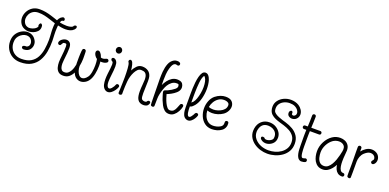

<svg xmlns="http://www.w3.org/2000/svg" viewBox="-2 -1667 5379 2652"><g transform="rotate(20 2687.0 -341.0)"><path d="M260 45Q193 45 141.5 14.5Q90 -16 61 -67.5Q32 -119 32 -181Q32 -192 33 -203.5Q34 -215 36 -227Q44 -271 72 -306.5Q100 -342 140 -362.5Q180 -383 221 -383Q256 -383 288 -366.5Q320 -350 343 -312Q361 -284 361 -249Q361 -215 342.5 -185Q324 -155 289 -144Q282 -142 269.5 -139.5Q257 -137 246 -137Q233 -137 223.5 -145Q214 -153 214 -163Q214 -171 220 -177.5Q226 -184 239 -187Q247 -189 253 -189Q259 -189 266 -189H268Q270 -189 273.5 -190Q277 -191 284 -195Q298 -203 304.5 -217Q311 -231 311 -247Q311 -267 301 -287Q288 -312 267 -323Q246 -334 222 -334Q193 -334 163.5 -318.5Q134 -303 112.5 -277Q91 -251 85 -219Q82 -200 82 -181Q82 -131 104 -91Q126 -51 166 -27.5Q206 -4 260 -4Q346 -4 399 -35.5Q452 -67 480.5 -121Q509 -175 519.5 -242.5Q530 -310 531 -383Q531 -406 529 -435.5Q527 -465 525 -498Q524 -509 524 -521Q524 -533 524 -545Q524 -565 525 -585Q526 -605 529 -624Q484 -638 442.5 -652Q401 -666 359 -675.5Q317 -685 268 -685Q221 -685 189 -664Q157 -643 141 -611Q125 -579 125 -546Q125 -511 144 -481.5Q163 -452 202 -444Q206 -443 209.5 -443Q213 -443 217 -443Q238 -443 262 -451Q286 -459 305 -472.5Q324 -486 329 -503L332 -507Q326 -510 326 -521Q326 -532 333 -544.5Q340 -557 350 -557Q360 -557 370 -541Q374 -535 374.5 -522.5Q375 -510 375 -505Q373 -470 349 -445Q325 -420 291 -407Q257 -394 223 -394Q215 -394 206.5 -395Q198 -396 190 -398Q131 -412 103 -453.5Q75 -495 75 -544Q75 -590 98 -634Q121 -678 164 -706.5Q207 -735 268 -735Q315 -735 358.5 -727Q402 -719 446 -705Q470 -698 494 -689.5Q518 -681 542 -673Q555 -704 576 -723Q580 -726 593 -734Q606 -742 612 -742Q626 -741 633 -732.5Q640 -724 640 -714Q640 -706 635 -700Q630 -694 619 -694Q600 -694 590 -659L594 -658Q612 -654 637.5 -650.5Q663 -647 690 -647Q716 -647 739.5 -651.5Q763 -656 777 -666Q782 -670 782 -670V-671Q782 -679 793 -686Q804 -693 814 -693Q831 -693 831 -673Q831 -671 831 -668Q831 -665 830 -662Q829 -658 822 -648.5Q815 -639 812 -636Q790 -614 759 -605Q728 -596 693 -596Q662 -596 632.5 -601Q603 -606 580 -611Q578 -590 576.5 -566.5Q575 -543 575 -520Q575 -510 575.5 -500Q576 -490 576 -480Q577 -446 578.5 -420Q580 -394 580 -383Q581 -302 567.5 -225.5Q554 -149 518.5 -88Q483 -27 420 9Q357 45 260 45Z M883 17Q835 17 809.5 -6Q784 -29 774.5 -65Q765 -101 765 -140Q765 -164 767.5 -187.5Q770 -211 772 -231Q776 -266 779 -302Q782 -338 782 -373Q782 -385 779 -399.5Q776 -414 760 -414Q734 -414 728.5 -407Q723 -400 712 -380Q705 -364 689 -364Q678 -364 669.5 -373.5Q661 -383 664 -398Q671 -426 700.5 -446Q730 -466 761 -466Q790 -466 812 -444Q834 -422 834 -369Q834 -333 830.5 -297Q827 -261 823 -225Q822 -209 819 -186Q816 -163 816 -138Q816 -112 821.5 -88Q827 -64 841.5 -49Q856 -34 883 -34Q915 -34 934.5 -50Q954 -66 970 -93Q981 -113 989 -137Q997 -161 1002 -187Q1001 -201 1001 -214.5Q1001 -228 1001 -241V-287Q1001 -294 1001.5 -311.5Q1002 -329 1003 -350Q1004 -371 1005.5 -388.5Q1007 -406 1010 -413Q1013 -422 1020 -426Q1027 -430 1034 -430Q1042 -430 1050 -425Q1058 -420 1061 -410Q1062 -407 1062.5 -390.5Q1063 -374 1063.5 -353Q1064 -332 1064 -314.5Q1064 -297 1064 -293Q1064 -271 1060.5 -242Q1057 -213 1052 -187Q1052 -150 1063 -116.5Q1074 -83 1093.5 -62Q1113 -41 1138 -41Q1155 -41 1174.5 -52.5Q1194 -64 1214 -91Q1234 -117 1243 -168Q1252 -219 1252 -270Q1252 -322 1244 -360Q1225 -371 1209 -395Q1193 -419 1193 -441Q1193 -452 1198.5 -461.5Q1204 -471 1217 -475Q1220 -476 1225 -476Q1239 -476 1251.5 -463Q1264 -450 1270 -439Q1275 -430 1279.5 -419Q1284 -408 1288 -397Q1299 -393 1313 -393Q1328 -393 1339 -397Q1350 -401 1364 -407Q1370 -410 1377 -410Q1388 -410 1395.5 -402Q1403 -394 1403 -383Q1403 -369 1391 -361Q1376 -351 1358.5 -346.5Q1341 -342 1322 -342Q1317 -342 1311 -342Q1305 -342 1300 -343Q1302 -329 1303 -313Q1304 -297 1304 -280Q1304 -223 1292 -162.5Q1280 -102 1256 -64Q1234 -28 1200.5 -9Q1167 10 1133 10Q1099 10 1068 -11.5Q1037 -33 1020 -79Q1000 -38 966.5 -10.5Q933 17 883 17Z M1489 -530Q1470 -530 1457 -544Q1444 -558 1444 -577Q1444 -596 1457 -610Q1470 -624 1489 -624Q1507 -624 1520 -610Q1533 -596 1533 -577Q1533 -558 1520 -544Q1507 -530 1489 -530ZM1537 18Q1510 18 1486 -5Q1464 -27 1456 -62Q1448 -97 1448 -138Q1448 -178 1453 -220Q1458 -262 1462.5 -298.5Q1467 -335 1467 -359Q1467 -389 1458 -398Q1432 -410 1432 -430Q1432 -440 1439.5 -446Q1447 -452 1457 -452Q1471 -452 1482 -444Q1493 -436 1500 -426Q1511 -412 1514.5 -392Q1518 -372 1518 -349Q1518 -321 1515 -288.5Q1512 -256 1508 -224Q1505 -196 1502.5 -170.5Q1500 -145 1500 -122Q1500 -95 1505 -74Q1510 -53 1522 -42Q1529 -35 1539 -35Q1557 -35 1573.5 -54Q1590 -73 1597 -86Q1601 -93 1604 -100.5Q1607 -108 1611 -115Q1618 -131 1634 -131Q1644 -131 1652.5 -124Q1661 -117 1661 -106Q1661 -103 1659 -97Q1652 -75 1633.5 -48Q1615 -21 1590 -1.5Q1565 18 1537 18Z M2062 19Q2037 19 2013.5 9Q1990 -1 1976 -24Q1962 -47 1957 -77.5Q1952 -108 1952 -142Q1952 -191 1957 -239Q1962 -287 1962 -318Q1962 -343 1957 -365Q1949 -397 1929 -411.5Q1909 -426 1871 -426Q1840 -426 1819 -403.5Q1798 -381 1784 -354Q1750 -289 1743 -211Q1736 -133 1736 -59V-25Q1736 -17 1727 -11Q1718 -5 1707 -5Q1698 -5 1691 -10.5Q1684 -16 1684 -30Q1684 -34 1684.5 -37.5Q1685 -41 1685 -44Q1686 -61 1687 -94Q1688 -127 1689.5 -169.5Q1691 -212 1691 -256Q1691 -324 1687 -382Q1683 -440 1672 -462Q1663 -470 1663 -482Q1663 -492 1669.5 -500Q1676 -508 1686 -508Q1689 -508 1693 -507Q1697 -506 1701 -503Q1718 -491 1727.5 -453Q1737 -415 1741 -372Q1761 -413 1793 -445Q1825 -477 1871 -477Q1921 -477 1957.5 -452Q1994 -427 2006 -377Q2009 -364 2010 -347.5Q2011 -331 2011 -311Q2011 -271 2008.5 -223.5Q2006 -176 2006 -135Q2006 -106 2008.5 -84Q2011 -62 2018 -52Q2025 -43 2037.5 -38Q2050 -33 2063 -33Q2080 -33 2090 -41Q2095 -52 2103 -57Q2111 -62 2119 -62Q2128 -62 2134.5 -56.5Q2141 -51 2141 -40Q2141 -31 2133 -15Q2123 5 2102.5 12Q2082 19 2062 19Z M2435 14Q2394 14 2366 -10.5Q2338 -35 2320 -70Q2302 -105 2290 -135Q2288 -141 2282.5 -156Q2277 -171 2271.5 -189.5Q2266 -208 2261.5 -223Q2257 -238 2257 -244Q2256 -255 2259.5 -262.5Q2263 -270 2275 -274Q2289 -278 2312.5 -288.5Q2336 -299 2360.5 -314Q2385 -329 2404 -345Q2423 -361 2427 -376Q2429 -384 2429 -390Q2429 -400 2425.5 -409Q2422 -418 2415 -419Q2409 -421 2403.5 -421Q2398 -421 2392 -421Q2355 -421 2324.5 -398Q2294 -375 2274 -342Q2258 -316 2244.5 -278Q2231 -240 2222.5 -201Q2214 -162 2214 -131Q2214 -104 2213 -77Q2212 -50 2212 -24Q2212 -14 2204.5 -8.5Q2197 -3 2187 -3Q2179 -3 2171.5 -7Q2164 -11 2161 -20Q2160 -24 2159 -48.5Q2158 -73 2157.5 -105Q2157 -137 2156.5 -163Q2156 -189 2156 -195Q2156 -248 2154.5 -299.5Q2153 -351 2153 -400Q2153 -428 2154 -454Q2155 -480 2157 -505Q2163 -573 2183.5 -625Q2204 -677 2250 -703Q2260 -709 2271.5 -711.5Q2283 -714 2295 -714Q2306 -714 2315.5 -712.5Q2325 -711 2333 -706Q2341 -702 2344.5 -695.5Q2348 -689 2348 -682Q2348 -672 2341.5 -664.5Q2335 -657 2324 -657Q2318 -657 2315 -658Q2308 -660 2302.5 -661.5Q2297 -663 2292 -663Q2288 -663 2284 -661.5Q2280 -660 2274 -658Q2262 -653 2252 -637.5Q2242 -622 2235.5 -604Q2229 -586 2225 -572Q2214 -530 2210.5 -486Q2207 -442 2207 -398Q2207 -381 2207.5 -363Q2208 -345 2208 -328Q2225 -365 2250 -398Q2275 -431 2309 -452.5Q2343 -474 2385 -474Q2406 -474 2427 -468Q2454 -461 2467.5 -438Q2481 -415 2481 -389Q2481 -374 2477 -362Q2468 -332 2439 -306.5Q2410 -281 2375 -262Q2340 -243 2313 -233Q2318 -213 2328.5 -180.5Q2339 -148 2354.5 -115.5Q2370 -83 2389 -60.5Q2408 -38 2430 -38H2432Q2467 -38 2486 -58.5Q2505 -79 2515.5 -107.5Q2526 -136 2537 -160Q2541 -169 2547.5 -173Q2554 -177 2561 -177Q2572 -177 2580 -168.5Q2588 -160 2585 -145Q2578 -110 2558 -73Q2538 -36 2507 -11Q2476 14 2435 14Z M2712 8Q2696 8 2679 -1Q2653 -15 2641 -43.5Q2629 -72 2626 -103.5Q2623 -135 2623 -158V-357Q2623 -389 2624.5 -432.5Q2626 -476 2631 -521.5Q2636 -567 2646.5 -607Q2657 -647 2674.5 -671.5Q2692 -696 2720 -696Q2742 -696 2757 -682Q2772 -668 2781.5 -648.5Q2791 -629 2796 -613Q2804 -586 2808 -554.5Q2812 -523 2812 -489Q2812 -418 2793.5 -346Q2775 -274 2736 -227Q2727 -216 2709 -199.5Q2691 -183 2674 -184V-158Q2674 -149 2675 -130Q2676 -111 2679.5 -91.5Q2683 -72 2690.5 -58Q2698 -44 2711 -44Q2724 -44 2736.5 -58Q2749 -72 2758.5 -89Q2768 -106 2772 -115Q2780 -130 2797 -130Q2806 -130 2814 -124Q2822 -118 2822 -107Q2822 -103 2820 -97Q2814 -77 2798 -52Q2782 -27 2760 -9.5Q2738 8 2712 8ZM2674 -240Q2687 -249 2697 -260Q2716 -282 2730 -321Q2744 -360 2752.5 -407Q2761 -454 2761 -499Q2761 -540 2753.5 -576Q2746 -612 2729 -635Q2722 -645 2717 -645Q2713 -645 2710 -639Q2705 -630 2701 -620Q2697 -610 2694 -599Q2687 -574 2683 -538Q2679 -502 2677 -462Q2675 -422 2674.5 -385Q2674 -348 2674 -322Z M3064 9Q3000 9 2955.5 -25.5Q2911 -60 2888.5 -114.5Q2866 -169 2866 -228Q2866 -283 2885.5 -334.5Q2905 -386 2945 -421Q2983 -451 3021 -465Q3059 -479 3096 -479Q3161 -479 3189.5 -448.5Q3218 -418 3218 -377Q3218 -343 3199.5 -308.5Q3181 -274 3149 -251Q3116 -228 3074.5 -214.5Q3033 -201 2991 -201Q2954 -201 2919 -213Q2921 -168 2938 -129Q2955 -90 2986.5 -66Q3018 -42 3064 -42Q3087 -42 3116.5 -49Q3146 -56 3170 -71.5Q3194 -87 3199 -110Q3201 -117 3201 -127Q3201 -137 3201 -144Q3201 -157 3209 -163Q3217 -169 3227 -169Q3236 -169 3244 -163Q3252 -157 3252 -144Q3252 -130 3252 -118.5Q3252 -107 3247 -93Q3235 -56 3204 -33.5Q3173 -11 3135.5 -1Q3098 9 3064 9ZM2992 -253Q3010 -253 3025 -256Q3058 -262 3090.5 -277Q3123 -292 3145 -317.5Q3167 -343 3167 -378Q3167 -400 3151 -412Q3135 -424 3113 -427Q3107 -428 3101 -428.5Q3095 -429 3089 -429Q3045 -429 3010 -405.5Q2975 -382 2952.5 -345Q2930 -308 2923 -266Q2938 -259 2956 -256Q2974 -253 2992 -253Z M3899 65Q3848 65 3797 50Q3746 35 3703.5 5Q3661 -25 3635.5 -68Q3610 -111 3610 -166Q3610 -183 3613 -201Q3624 -271 3670.5 -312Q3717 -353 3784 -353Q3791 -353 3798.5 -352.5Q3806 -352 3813 -351Q3854 -346 3888.5 -323.5Q3923 -301 3944.5 -267.5Q3966 -234 3966 -193Q3966 -169 3959 -148Q3946 -110 3909 -86Q3872 -62 3831 -62Q3804 -62 3780 -74Q3776 -76 3763.5 -85Q3751 -94 3749 -98Q3744 -110 3744 -115Q3744 -126 3751 -130.5Q3758 -135 3768 -135Q3777 -135 3785.5 -131Q3794 -127 3798 -119L3799 -117Q3799 -117 3809 -114Q3817 -112 3824 -112Q3841 -112 3860 -118.5Q3879 -125 3894 -136.5Q3909 -148 3913 -161Q3916 -172 3916 -187Q3916 -224 3897.5 -250Q3879 -276 3848.5 -290Q3818 -304 3782 -304Q3682 -304 3662 -193Q3661 -186 3660.5 -179.5Q3660 -173 3660 -166Q3660 -110 3697 -67.5Q3734 -25 3788 -4Q3814 6 3842.5 11Q3871 16 3899 16Q3946 16 3992.5 3Q4039 -10 4077.5 -36.5Q4116 -63 4139.5 -102Q4163 -141 4163 -192Q4163 -248 4137 -284.5Q4111 -321 4069.5 -344Q4028 -367 3979 -382Q3950 -391 3915 -401Q3880 -411 3847 -425.5Q3814 -440 3789 -462.5Q3764 -485 3754 -519Q3747 -543 3747 -569Q3747 -623 3777.5 -663Q3808 -703 3856 -725Q3904 -747 3957 -747Q3988 -747 4018.5 -739.5Q4049 -732 4076 -715Q4105 -697 4126 -665Q4147 -633 4147 -598Q4147 -579 4139.5 -561Q4132 -543 4114 -527Q4102 -517 4086.5 -511.5Q4071 -506 4055 -506Q4027 -506 4004.5 -523.5Q3982 -541 3986 -578Q3988 -589 3997 -598Q4006 -607 4016 -607Q4028 -607 4034 -590Q4035 -587 4035 -582Q4035 -579 4034.5 -576.5Q4034 -574 4034 -570Q4035 -561 4042 -557Q4049 -553 4057 -553Q4068 -553 4073 -557Q4084 -564 4090.5 -573Q4097 -582 4097 -599Q4097 -623 4080 -645.5Q4063 -668 4041 -679Q4022 -690 4000.5 -694Q3979 -698 3957 -698Q3916 -698 3879 -681.5Q3842 -665 3819 -635Q3796 -605 3796 -564Q3796 -546 3800 -531Q3805 -510 3828.5 -493Q3852 -476 3883.5 -463.5Q3915 -451 3945 -442Q3975 -433 3993 -428Q4051 -411 4100.5 -382Q4150 -353 4181 -306.5Q4212 -260 4212 -192Q4212 -129 4184.5 -81Q4157 -33 4111 -0.5Q4065 32 4010 48.5Q3955 65 3899 65Z M4379 5Q4375 5 4371 4.5Q4367 4 4364 3Q4339 -5 4325 -27Q4311 -49 4304.5 -79Q4298 -109 4296.5 -140Q4295 -171 4295 -195Q4295 -230 4294.5 -263Q4294 -296 4294 -329Q4294 -353 4294.5 -378Q4295 -403 4296 -429H4261Q4249 -429 4242.5 -437Q4236 -445 4236 -455Q4236 -464 4242.5 -472Q4249 -480 4261 -480H4299Q4301 -518 4302.5 -562Q4304 -606 4304 -643Q4304 -656 4312 -662.5Q4320 -669 4330 -669Q4340 -669 4348 -662.5Q4356 -656 4356 -643Q4356 -606 4354 -562Q4352 -518 4350 -480H4483Q4496 -480 4502 -472Q4508 -464 4508 -455Q4508 -445 4502 -437Q4496 -429 4483 -429H4348Q4347 -401 4346.5 -374.5Q4346 -348 4346 -322V-202Q4346 -186 4347 -162Q4348 -138 4350.5 -113Q4353 -88 4358.5 -69.5Q4364 -51 4374 -47Q4380 -45 4383 -45Q4391 -45 4399.5 -48.5Q4408 -52 4415 -54Q4417 -55 4420 -55Q4423 -55 4424 -55Q4436 -55 4442 -47.5Q4448 -40 4448 -30Q4448 -13 4433 -5Q4425 -1 4409 2Q4393 5 4379 5Z M4693 8Q4648 8 4618 -11.5Q4588 -31 4569.5 -62.5Q4551 -94 4543 -131.5Q4535 -169 4535 -205Q4535 -276 4570 -344Q4605 -412 4664 -452Q4715 -486 4778 -486Q4815 -486 4847.5 -472Q4880 -458 4900.5 -428.5Q4921 -399 4921 -352Q4921 -333 4916 -286.5Q4911 -240 4911 -190Q4911 -152 4916.5 -118.5Q4922 -85 4936.5 -64Q4951 -43 4978 -43Q4991 -43 4997 -35Q5003 -27 5003 -17Q5003 -8 4997 0Q4991 8 4978 8Q4939 8 4914 -10.5Q4889 -29 4876 -58.5Q4863 -88 4859 -120Q4843 -89 4819 -59.5Q4795 -30 4763.5 -11Q4732 8 4693 8ZM4693 -43Q4727 -43 4752.5 -63.5Q4778 -84 4797.5 -117Q4817 -150 4830.5 -188Q4844 -226 4852.5 -261.5Q4861 -297 4866 -322Q4869 -339 4869 -353Q4869 -366 4866 -378Q4863 -390 4855 -401Q4842 -418 4821.5 -426Q4801 -434 4778 -434Q4756 -434 4733.5 -427Q4711 -420 4694 -409Q4646 -376 4616.5 -320Q4587 -264 4587 -205Q4587 -168 4596 -130.5Q4605 -93 4628.5 -68Q4652 -43 4693 -43Z M5077 -4Q5067 -4 5057.5 -9.5Q5048 -15 5047 -24Q5046 -41 5046 -56.5Q5046 -72 5046 -85Q5046 -113 5046.5 -139.5Q5047 -166 5047 -201Q5047 -245 5046 -288Q5045 -331 5045 -374V-450Q5045 -463 5053.5 -469.5Q5062 -476 5071 -476Q5080 -476 5088.5 -469.5Q5097 -463 5097 -450V-402Q5122 -435 5160 -459.5Q5198 -484 5241 -484Q5279 -484 5312 -464.5Q5345 -445 5358 -408Q5364 -392 5364 -373Q5364 -353 5356 -333.5Q5348 -314 5330 -302Q5322 -297 5314 -297Q5304 -297 5296.5 -304Q5289 -311 5289 -321Q5289 -332 5297 -341Q5305 -350 5309.5 -357Q5314 -364 5314 -372Q5314 -381 5310 -390Q5303 -411 5283.5 -422Q5264 -433 5241 -433Q5216 -433 5193 -419Q5170 -405 5152 -388Q5126 -363 5112.5 -327Q5099 -291 5099 -255V-170Q5099 -133 5099 -97Q5099 -61 5098 -24Q5098 -13 5091.5 -8.5Q5085 -4 5077 -4Z"/></g></svg>

Font: Twinkle Star
Style: Regular
Weight: 400
Designer: Robert E. Leuschke
Foundry: Robert E. Leuschke
Version: Version 2.010; ttfautohint (v1.8.3)